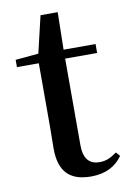

<svg xmlns="http://www.w3.org/2000/svg" viewBox="-81 -737 544 804"><g transform="rotate(-10 191.0 -335.0)"><path d="M241 16C303 16 346 -7 375 -48L360 -65C333 -46 314 -37 286 -37C244 -37 219 -62 219 -121V-489H355V-527H219L222 -686H149L112 -529L14 -520V-489H107V-223C107 -185 106 -161 106 -126C106 -29 150 16 241 16Z"/></g></svg>

Font: Noto Serif CJK SC SemiBold
Style: Regular
Weight: 600
Designer: Ryoko NISHIZUKA 西塚涼子 (kana & ideographs); Frank Grießhammer (Latin, Greek & Cyrillic); Wenlong ZHANG 张文龙 (bopomofo); San
Foundry: Adobe
Version: Version 2.001;hotconv 1.1.0;makeotfexe 2.6.0